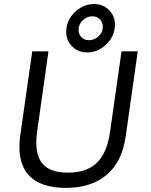

<svg xmlns="http://www.w3.org/2000/svg" viewBox="-20 -912 740 942"><path d="M597.2 -246.1Q580.1 -119.6 504.2 -54.9Q428.2 9.8 301.8 9.8Q176.3 9.8 119.1 -54.9Q62 -119.6 79.1 -246.1L138.2 -660.2H217.8L162.1 -266.1Q147.9 -162.6 184.3 -113.8Q220.7 -64.9 313 -64.9Q405.3 -64.9 455.6 -113.8Q505.9 -162.6 520 -266.1L576.2 -660.2H655.8ZM306.2 -773.9Q313 -822.8 352.3 -857.4Q391.6 -892.1 440.9 -892.1Q489.7 -892.1 519.8 -857.4Q549.8 -822.8 543 -773.9Q535.6 -724.6 496.3 -689.7Q457 -654.8 408.2 -654.8Q358.9 -654.8 328.9 -689.7Q298.8 -724.6 306.2 -773.9ZM366.2 -773.9Q362.8 -749 377.2 -731.9Q391.6 -714.8 416 -714.8Q441.4 -714.8 461.7 -732.2Q481.9 -749.5 483.9 -773.9Q486.8 -798.3 471.9 -815.2Q457 -832 433.1 -832Q408.7 -832 388.9 -814.9Q369.1 -797.9 366.2 -773.9Z"/></svg>

Font: Human Sans
Style: Italic
Weight: 400
Italic angle: -8°
Designer: Tim Radville
Foundry: Continuum
Version: Version 1.000;FEAKit 1.0